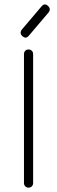

<svg xmlns="http://www.w3.org/2000/svg" viewBox="-20 -861 262 881"><path d="M83 -695Q68 -708.5 80 -725L170 -831Q184 -848.5 200 -834Q215 -820.5 203 -804L113 -698Q99 -680.5 83 -695ZM111 0Q102 0 96 -6Q90 -12 90 -21V-613Q90 -622 96 -628Q102 -634 111 -634Q120 -634 126 -628Q132 -622 132 -613V-21Q132 -12 126 -6Q120 0 111 0Z"/></svg>

Font: Jura Light Light
Style: Regular
Weight: 300
Version: Version 5.106